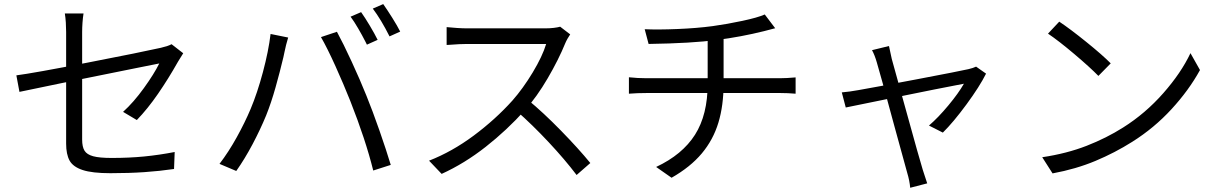

<svg xmlns="http://www.w3.org/2000/svg" viewBox="-20 -819 5890 927"><path d="M299.3 -665Q299.3 -686.3 297.8 -710.1Q296.3 -734 293 -754H383.3Q380 -733.6 378.3 -709.5Q376.6 -685.3 376.6 -665V-145.5Q376.6 -110 388.1 -91.4Q399.5 -72.9 429.9 -64.6Q460.2 -56.4 518.9 -56.4Q602.9 -56.4 676 -63.5Q749 -70.7 823.4 -85.1L820.3 -3.1Q751.7 7 677.1 12.1Q602.5 17.2 513.4 17.2Q425 17.2 378.8 1.8Q332.5 -13.5 315.9 -43.8Q299.3 -74.1 299.3 -125.5ZM840.7 -523.3 837.8 -518.4Q793.2 -439.2 742.9 -366.1Q692.6 -293.1 640.6 -239.4L574.2 -278.9Q625.4 -325.2 674.6 -393.6Q723.9 -461.9 749 -512.6L645.3 -491.9Q192.1 -401 73.9 -375.4L59 -455.2Q140.9 -465.7 403 -516.7Q665.2 -567.6 757.3 -588.4Q793.2 -596.9 808.3 -605.6L864.6 -561.9Q851.8 -542.5 840.7 -523.3Z M1803.3 -626.6 1751.5 -603.4 1743.7 -619Q1728.6 -648.7 1709 -682.3Q1689.5 -715.8 1672.6 -738.5L1723.5 -760.4Q1742.6 -733.5 1765.4 -695.2Q1788.3 -656.9 1803.3 -626.6ZM1912.2 -666.5 1860.7 -643.3Q1819.7 -724.9 1779.9 -777.5L1830.2 -799.3Q1849.6 -771.7 1874.1 -732.8Q1898.6 -693.8 1912.2 -666.5ZM1286.4 -655 1371.3 -637.8Q1366 -620.8 1361.4 -602.4Q1356.8 -584 1353.5 -567.6L1348.3 -543Q1331.3 -471.4 1310.3 -396.9Q1289.3 -322.3 1264.9 -261.6Q1237.1 -194 1199.5 -122.9Q1161.9 -51.9 1120.7 6.5L1039.8 -27.8Q1084.1 -85.8 1123.3 -156.7Q1162.5 -227.5 1190.1 -293.1Q1222.4 -369.8 1249.4 -470.8Q1276.4 -571.9 1286.4 -655ZM1529.7 -639.9 1606.7 -665.6Q1637 -610 1677.9 -521.4Q1718.8 -432.7 1749.1 -357.2Q1777.8 -286.6 1812 -189Q1846.1 -91.3 1866.6 -22.8L1782 4.3Q1745.4 -143.6 1671.3 -331.3Q1639 -412.5 1599.5 -500Q1559.9 -587.5 1529.7 -639.9Z M2709.5 -611Q2677 -531.2 2624.5 -441.3Q2572 -351.3 2514.9 -287.7Q2427.2 -190.3 2325 -110Q2222.7 -29.7 2112.3 20.6L2051.5 -43.2Q2162.8 -86.7 2267.3 -164.4Q2371.7 -242.2 2454 -333.5Q2505.1 -391.5 2552 -469.2Q2598.9 -547 2616.9 -606.7H2234.5Q2201.5 -606.7 2151 -602.7L2136.4 -601.9V-688.1Q2158 -685.8 2185.5 -684Q2213 -682.1 2234.5 -682.1H2612.5Q2634.9 -682.1 2653.7 -684.4Q2672.5 -686.6 2684.6 -690.1L2733 -653Q2727.3 -645.1 2720.5 -633Q2713.6 -620.8 2709.5 -611ZM2830.1 -31.9 2763.9 25.9Q2708.1 -47.9 2629.1 -132.4Q2550 -216.9 2473.3 -284.2L2527.6 -337.8Q2602.4 -276.4 2688.4 -188.3Q2774.4 -100.2 2830.1 -31.9Z M3420.7 -692.9Q3490.7 -702.5 3564.4 -718.3Q3638.1 -734 3672.4 -749.1L3722.7 -682.7L3668.7 -668.6Q3559 -641.2 3442.5 -626.2Q3320.3 -609.9 3111.5 -606.8L3092.7 -677.9Q3157.3 -675 3250.9 -678.9Q3344.5 -682.7 3420.7 -692.9ZM3396.7 -414.8V-637L3473.6 -647.5V-415.9Q3473.6 -309.8 3448.6 -227.1Q3423.6 -144.3 3368.5 -78.4Q3313.4 -12.6 3222.4 39.2L3147.9 -12.9Q3274.4 -72.1 3335.6 -168.5Q3396.7 -264.9 3396.7 -414.8ZM3101.9 -441.3H3744.3Q3777.7 -441.3 3821.3 -445.3V-366.6Q3784.1 -369.9 3746 -369.9H3103.5Q3056.4 -369.9 3016.5 -366.6V-445.9Q3059.2 -441.3 3101.9 -441.3Z M4285.6 -534.4Q4315.8 -426.4 4345.6 -317.7Q4423.8 -34.4 4435.1 0.4L4444.9 30.5L4456.7 66.3L4374.6 87.6Q4371.5 53.2 4360.6 17.1Q4328.7 -98.5 4298.1 -210.4Q4229.9 -463.3 4213.1 -518.7Q4203.1 -553.3 4190.2 -576.8L4272.1 -596.8Q4276.9 -572.5 4285.6 -534.4ZM4532.2 -178.8 4465.2 -212.8Q4510 -251.3 4559.1 -310.4Q4608.2 -369.5 4633.9 -414.8Q4489.9 -387.2 4359.6 -360.4Q4229.4 -333.6 4063.4 -300L4044.3 -372.9Q4081.1 -376 4125 -384Q4201.3 -397.2 4408.2 -436.5Q4615.1 -475.8 4656 -485.2Q4678.7 -490.5 4692.7 -497.3L4740.8 -463.5Q4710.1 -401.9 4646.4 -315.1Q4582.6 -228.4 4532.2 -178.8Z M5342.7 -513.1 5283.2 -452.5Q5242.3 -494.3 5166.9 -558.1Q5091.4 -621.9 5039.9 -656.6L5094.2 -714.5Q5146.9 -679.4 5224.5 -616.7Q5302.2 -554 5342.7 -513.1ZM5402.8 -203.5Q5510.3 -271.2 5596.4 -369Q5682.6 -466.8 5727.7 -562.4L5773.7 -480.8Q5720 -383.1 5636.2 -292Q5552.5 -200.9 5446.9 -134.5Q5362.7 -81.3 5268.9 -42.1Q5175.2 -2.8 5061.9 18.2L5012 -59.9Q5130.5 -77.6 5226.5 -115.1Q5322.5 -152.6 5402.8 -203.5Z"/></svg>

Font: Min Sans VF VF
Style: Regular
Weight: 400
Designer: Jinseong-Kim, NotoSansCJK, Nunito
Foundry: Jinseong-Kim
Version: Version 1.420;Glyphs 3.1.2 (3151)